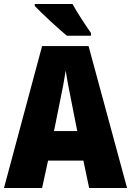

<svg xmlns="http://www.w3.org/2000/svg" viewBox="-20 -947 660 967"><path d="M345 -927H155V-917C187 -883 278 -798 317 -767H438V-781C416 -812 367 -886 345 -927ZM429 0H620L426 -715H192L0 0H192L222 -138H400ZM340 -434 369 -287H252L282 -436C293 -487 305 -551 311 -592C317 -549 330 -483 340 -434Z"/></svg>

Font: Noto Sans Khmer Condensed Black
Style: Regular
Weight: 900
Width: 3
Designer: Danh Hong and the Monotype Design Team
Foundry: Monotype Imaging Inc.
Version: Version 2.004